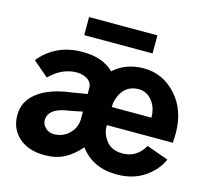

<svg xmlns="http://www.w3.org/2000/svg" viewBox="-115 -941 1184 1092"><g transform="rotate(15 477.0 -395.0)"><path d="M28.3 -163.1Q28.3 -244.1 96.2 -296.9Q164.1 -349.6 289.1 -366.2Q355.5 -377 383.8 -381.8V-418Q383.8 -449.2 356.4 -466.8Q329.1 -484.4 293.9 -484.4Q207 -484.4 134.8 -412.1L43.9 -490.2Q137.7 -605.5 294.9 -605.5Q415 -605.5 479.5 -541Q549.8 -605.5 657.2 -605.5Q767.6 -605.5 846.7 -519Q925.8 -432.6 925.8 -293.9Q925.8 -286.1 923.8 -239.3H535.2V-229.5Q536.1 -183.6 567.9 -145Q599.6 -106.4 662.1 -106.4Q745.1 -106.4 790 -184.6L918 -138.7Q891.6 -75.2 824.2 -28.8Q756.8 17.6 660.2 17.6Q520.5 17.6 444.3 -84Q400.4 -33.2 351.6 -7.8Q302.7 17.6 236.3 17.6Q140.6 17.6 84.5 -32.2Q28.3 -82 28.3 -163.1ZM186.5 -173.8Q186.5 -150.4 206.5 -130.9Q226.6 -111.3 256.8 -111.3Q309.6 -111.3 346.7 -147.9Q383.8 -184.6 383.8 -237.3V-278.3Q377.9 -277.3 351.1 -271.5Q324.2 -265.6 305.7 -262.7Q186.5 -247.1 186.5 -173.8ZM535.2 -345.7H768.6Q769.5 -403.3 737.8 -443.4Q706.1 -483.4 659.2 -483.4Q562.5 -483.4 537.1 -373ZM278.3 -700.2V-806.6H680.7V-700.2Z"/></g></svg>

Font: Gothic A1 Black
Style: Regular
Weight: 900
Version: Version 2.50